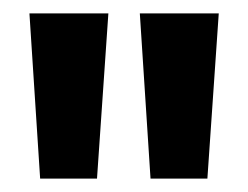

<svg xmlns="http://www.w3.org/2000/svg" viewBox="-20 -726 371 287"><path d="M40 -459 24 -706H142L125 -459ZM205 -459 189 -706H307L290 -459Z"/></svg>

Font: Bricolage Grotesque 28pt SemiBold
Style: Regular
Weight: 600
Version: Version 1.001;gftools[0.9.33.dev8+g029e19f]